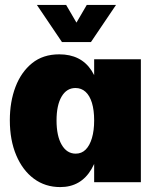

<svg xmlns="http://www.w3.org/2000/svg" viewBox="-20 -741 636 781"><path d="M225 20Q164 20 118 -14Q72 -48 46 -109.5Q20 -171 20 -252Q20 -327 43 -387.5Q66 -448 110.5 -484Q155 -520 221 -520Q309 -520 352 -454.5Q395 -389 395 -258Q395 -126 352 -53Q309 20 225 20ZM288 -116Q312 -116 328.5 -132.5Q345 -149 354 -179.5Q363 -210 363 -251Q363 -293 354 -322.5Q345 -352 328 -367.5Q311 -383 287 -383Q251 -383 230.5 -348Q210 -313 210 -251Q210 -188 231 -152Q252 -116 288 -116ZM363 0V-500H553V0ZM130 -721H249L291 -649L333 -721H452L350 -570H232Z"/></svg>

Font: Moderustic ExtraBold
Style: Regular
Weight: 800
Designer: Tural Alisoy
Foundry: TAFT Foundry
Version: Version 2.120